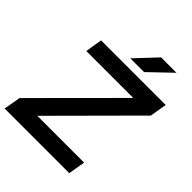

<svg xmlns="http://www.w3.org/2000/svg" viewBox="-243 -1019 1155 1155"><g transform="rotate(45 334.0 -441.5)"><path d="M18 -108 519 -610 651 -592 169 -108ZM-1 0 18 -108H567L549 0ZM102 -592 119 -700H669L651 -592ZM320 -748 447 -883H578L437 -748Z"/></g></svg>

Font: Figtree SemiBold
Style: Italic
Weight: 600
Italic angle: -9.5°
Foundry: Erik Kennedy
Version: Version 2.001;gftools[0.9.30]